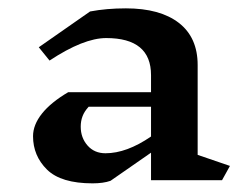

<svg xmlns="http://www.w3.org/2000/svg" viewBox="-20 -842 588 455"><path d="M506.2 -415H337.9V-480.2L241.9 -413.5Q224.9 -407.5 199.4 -407.5Q124.6 -407.5 91.4 -440.1Q58.3 -472.8 58.3 -519.2Q58.3 -546.2 79.5 -572.9Q100.8 -599.5 141.6 -623.5H337.9V-664Q337.9 -751.8 231.7 -751.8Q178.1 -751.8 97.4 -698.5L71.9 -730L193.4 -814.8Q232.5 -822.2 278.4 -822.2Q359.2 -822.2 403.8 -787.8Q448.4 -753.2 448.4 -688V-475L524.9 -448.8ZM337.9 -518.5V-589H190Q179.8 -577.8 175.6 -566.5Q171.3 -555.2 171.3 -541.8Q171.3 -515.5 187.5 -497.1Q203.6 -478.8 230 -478.8Q280.1 -478.8 337.9 -518.5Z"/></svg>

Font: Inknut Antiqua Medium
Style: Regular
Weight: 500
Designer: Claus Eggers Sørensen
Foundry: Claus Eggers Sørensen
Version: Version 1.003; ttfautohint (v1.8.2) -l 8 -r 50 -G 200 -x 14 